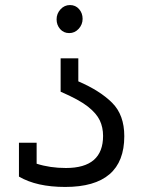

<svg xmlns="http://www.w3.org/2000/svg" viewBox="-20 -530 590 760"><path d="M290 -299V-208Q376 -171 424 -123Q472 -75 472 9Q472 210 238 210Q125 210 55 169V35H125V118Q178 135 241 135Q388 135 388 8Q388 -26 375 -53.5Q362 -81 328 -108Q294 -135 220 -167V-299ZM254 -399Q232 -399 218 -415Q204 -431 204 -453.5Q204 -476 219.5 -493Q235 -510 257 -510Q279 -510 293 -494Q307 -478 307 -455.5Q307 -433 291.5 -416Q276 -399 254 -399Z"/></svg>

Font: Cherry Swash
Style: Regular
Weight: 400
Designer: Kasatkina Nataliya
Foundry: Nataliya Kasatkina
Version: Version 1.001